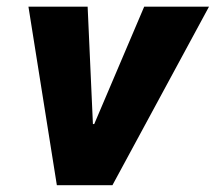

<svg xmlns="http://www.w3.org/2000/svg" viewBox="-20 -547 637 567"><path d="M147.9 0 64 -527.3H238.8L254.4 -180.7H258.3L405.8 -527.3H597.2L312 0Z"/></svg>

Font: Reddit Sans Black
Style: Italic
Weight: 900
Italic angle: -11.25°
Designer: Stephen Hutchings
Version: Version 1.013